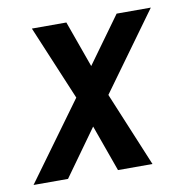

<svg xmlns="http://www.w3.org/2000/svg" viewBox="-74 -583 639 647"><g transform="rotate(-10 245.0 -260.0)"><path d="M-10 0 183 -265 76 -520H194L251 -361L366 -520H483L291 -255L397 0H279L222 -159L108 0Z"/></g></svg>

Font: Iosevka SS04 Semibold
Style: Italic
Weight: 600
Italic angle: -9°
Monospace: yes
Designer: Belleve Invis
Foundry: Belleve Invis
Version: Version 19.0.0; ttfautohint (v1.8.4)